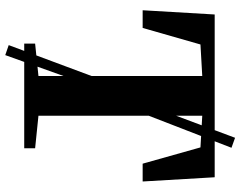

<svg xmlns="http://www.w3.org/2000/svg" viewBox="-114 -748 936 749"><g transform="rotate(90 354.5 -374.0)"><path d="M277 -55.5V-694.5L154 -687.5L89.5 -462H20.5L37 -743H672L688.5 -462H619L555.5 -687.5L432 -694.5V-55.5L559 -42.5V0H150.5V-42.5ZM156.5 60.5 322 -383.5 363 -408 518 -822.5 557 -808.5 397 -395.5 354.5 -369.5 195.5 74Z"/></g></svg>

Font: Merriweather 72pt
Style: Bold
Weight: 700
Version: Version 2.100